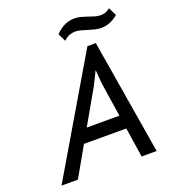

<svg xmlns="http://www.w3.org/2000/svg" viewBox="-150 -947 929 1055"><g transform="rotate(-20 314.5 -419.5)"><path d="M27.3 0ZM27.3 0 422.9 -671.4H472.2L583.5 0H495.6L469.2 -173.3H221.7L123 0ZM426.8 -455.1 420.9 -529.8H418.9L382.8 -456.1L266.6 -252.4H457.5ZM295.9 -787.1Q326.2 -817.4 353.5 -828.4Q380.9 -839.4 405.3 -839.4Q425.8 -839.4 445.1 -834.2Q464.4 -829.1 482.2 -822.8Q500 -816.4 517.1 -811.3Q534.2 -806.2 551.3 -806.2Q564.9 -806.2 578.4 -810.8Q591.8 -815.4 605.5 -826.7L628.9 -778.8Q601.1 -755.9 577.1 -747.6Q553.2 -739.3 530.8 -739.3Q510.3 -739.3 491.5 -744.1Q472.7 -749 454.8 -754.6Q437 -760.3 419.9 -765.1Q402.8 -770 385.7 -770Q370.1 -770 353 -763.7Q335.9 -757.3 318.8 -740.7Z"/></g></svg>

Font: PT Astra Sans
Style: Italic
Weight: 400
Italic angle: -16°
Designer: A.Korolkova, I. Chaeva
Foundry: ParaType Ltd
Version: Version 1.001; ttfautohint (v1.6)